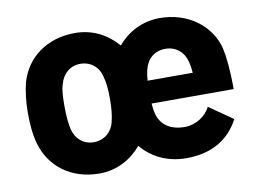

<svg xmlns="http://www.w3.org/2000/svg" viewBox="-63 -612 958 712"><g transform="rotate(-10 416.0 -256.5)"><path d="M258 8C325 8 379 -23 417 -68C456 -22 512 8 586 8C681 8 747 -32 785 -104L696 -166C679 -131 639 -107 600 -107C544 -107 510 -133 499 -174C496 -185 494 -198 493 -214H802C802 -289 796 -339 789 -370C766 -459 683 -521 577 -521C511 -521 456 -491 418 -446C378 -492 324 -521 258 -521C153 -521 74 -463 48 -373C40 -341 35 -301 35 -259C35 -218 38 -179 48 -143C74 -51 153 8 258 8ZM173 -259C173 -293 174 -322 181 -342C191 -380 219 -405 258 -405C297 -405 327 -380 335 -342C341 -322 344 -294 344 -259C344 -224 341 -194 335 -172C327 -136 297 -110 258 -110C219 -110 191 -134 181 -172C176 -194 173 -223 173 -259ZM493 -300C494 -315 496 -328 499 -340C508 -379 536 -405 578 -405C619 -405 648 -379 657 -340C660 -329 662 -315 663 -300Z"/></g></svg>

Font: Vanilla Cream ExtraBold
Style: Regular
Weight: 800
Designer: Jeremy Tribby, Jinavaṁso
Foundry: Tribby Type
Version: Version 1.422;Glyphs 3.1.2 (3151)